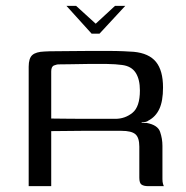

<svg xmlns="http://www.w3.org/2000/svg" viewBox="-20 -636 637 656"><path d="M207 -616H240L307 -555L373 -616H408L320 -521H293ZM362 -189Q362 -189 334 -189Q306 -189 259 -189Q212 -189 155 -188V0H78V-408Q78 -437 90.5 -448Q103 -459 132 -460Q147 -461 171.5 -461Q196 -461 226 -461.5Q256 -462 287.5 -462Q319 -462 348.5 -462Q378 -462 401 -461Q424 -460 437 -459Q489 -454 513 -424.5Q537 -395 537 -337Q537 -291 524.5 -264Q512 -237 487 -224Q484 -221 477.5 -219.5Q471 -218 464 -218V-216Q468 -216 473 -216Q478 -216 481 -216Q519 -209 527 -185.5Q535 -162 535 -138V-24Q535 -14 537 -7.5Q539 -1 540 0H486Q472 0 464 -5Q456 -10 456 -29V-135Q456 -166 442.5 -177.5Q429 -189 395 -189ZM155 -231Q169 -231 199 -230.5Q229 -230 264.5 -230Q300 -230 330 -230Q360 -230 374 -230Q407 -230 432.5 -250.5Q458 -271 458 -327Q458 -365 443.5 -387.5Q429 -410 397 -414Q376 -417 345 -417.5Q314 -418 281 -417.5Q248 -417 220 -416.5Q192 -416 178 -416Q175 -416 165 -412.5Q155 -409 155 -392Z"/></svg>

Font: Genos Thin
Style: Regular
Weight: 400
Version: Version 1.010